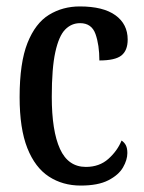

<svg xmlns="http://www.w3.org/2000/svg" viewBox="-20 -567 447 597"><path d="M231 10Q175 10 132 -18Q89 -46 65 -106.5Q41 -167 41 -265Q41 -372 65.5 -433.5Q90 -495 132.5 -521Q175 -547 228 -547Q301 -547 339 -519.5Q377 -492 377 -444Q377 -410 357.5 -394.5Q338 -379 289 -379Q289 -427 277 -461Q265 -495 229 -495Q202 -495 182.5 -475Q163 -455 152 -405Q141 -355 141 -266Q141 -160 166.5 -104Q192 -48 247 -48Q289 -48 317 -73Q345 -98 358 -130Q367 -124 371.5 -115Q376 -106 376 -91Q376 -70 362.5 -46.5Q349 -23 317 -6.5Q285 10 231 10Z"/></svg>

Font: Noto Serif Myanmar ExtraCondensed Medium
Style: Regular
Weight: 500
Width: 2
Designer: Ben Mitchell and the Monotype Design Team
Foundry: Monotype Imaging Inc.
Version: Version 2.106; ttfautohint (v1.8.4.7-5d5b)